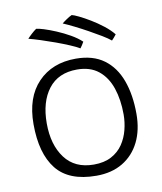

<svg xmlns="http://www.w3.org/2000/svg" viewBox="-85 -810 755 897"><g transform="rotate(-10 293.0 -362.0)"><path d="M300.5 18Q170 18 111 -56.5Q52 -131 52 -270Q52 -397 119.5 -467.2Q187 -537.5 299 -537.5Q380.5 -537.5 432.2 -499.5Q484 -461.5 509 -393.2Q534 -325 534 -234.5Q534 -158 505.8 -101.2Q477.5 -44.5 425.2 -13.2Q373 18 300.5 18ZM297.5 -35.5Q347 -35.5 381 -53.8Q415 -72 435.5 -102.2Q456 -132.5 465.2 -169Q474.5 -205.5 474.5 -241.5Q474.5 -312 455.8 -367.5Q437 -423 397.5 -454.8Q358 -486.5 296 -486.5Q207 -486.5 160.2 -425.8Q113.5 -365 113.5 -263Q113.5 -161.5 160.5 -98.5Q207.5 -35.5 297.5 -35.5ZM316 -741.5Q326 -739.5 349.2 -728.2Q372.5 -717 401.5 -699.5Q430.5 -682 458 -660.5Q485.5 -639 503 -617Q499.5 -612 491.5 -602.8Q483.5 -593.5 481 -591.5Q466 -604 439.5 -620Q413 -636 381.8 -653.2Q350.5 -670.5 320.5 -685.5Q290.5 -700.5 268 -710Q275.5 -716.5 289.8 -726.2Q304 -736 316 -741.5ZM141.5 -707Q151.5 -706.5 176.8 -698.8Q202 -691 234 -677.5Q266 -664 296.8 -646.5Q327.5 -629 348 -609.5Q346 -605.5 339 -594.5Q332 -583.5 329.5 -581Q313 -591 284 -603.2Q255 -615.5 220.8 -628Q186.5 -640.5 153.8 -651Q121 -661.5 97.5 -667.5Q104.5 -675.5 117.5 -687.5Q130.5 -699.5 141.5 -707Z"/></g></svg>

Font: Grandstander ExtraLight
Style: Regular
Weight: 200
Designer: Tyler Finck
Foundry: Etcetera Type Co
Version: Version 1.200; ttfautohint (v1.8.3)